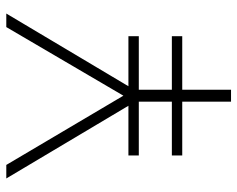

<svg xmlns="http://www.w3.org/2000/svg" viewBox="-92 -662 754 610"><g transform="rotate(-90 285.0 -357.0)"><path d="M286 -342 504 -714H547L316 -326H475V-293H305V-188H475V-155H305V0H267V-155H96V-188H267V-293H96V-326H254L23 -714H66Z"/></g></svg>

Font: Noto Sans ExtraLight
Style: Regular
Weight: 200
Designer: Monotype Design Team
Foundry: Monotype Imaging Inc.
Version: Version 2.007